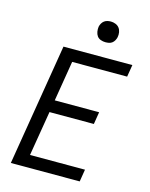

<svg xmlns="http://www.w3.org/2000/svg" viewBox="-137 -1034 874 1120"><g transform="rotate(15 300.0 -474.0)"><path d="M40 0 161 -735H577L565 -662H233L193 -419H461L449 -345H181L136 -74H468L456 0ZM390 -823Q376 -823 362 -828Q348 -833 340 -844Q332 -855 329.5 -870Q327 -885 329 -900Q331 -910 336.5 -920Q342 -930 350.5 -936.5Q359 -943 369.5 -945.5Q380 -948 391 -948Q405 -948 419 -942.5Q433 -937 441.5 -926Q450 -915 452.5 -900Q455 -885 452 -870Q450 -860 444.5 -850Q439 -840 430.5 -833.5Q422 -827 411.5 -825Q401 -823 390 -823Z"/></g></svg>

Font: Iosevka Extended Oblique
Style: Regular
Weight: 400
Width: 7
Italic angle: -9°
Monospace: yes
Designer: Belleve Invis
Foundry: Belleve Invis
Version: Version 32.0.1; ttfautohint (v1.8.4)